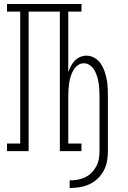

<svg xmlns="http://www.w3.org/2000/svg" viewBox="-20 -755 640 959"><path d="M328 184V146Q348 146 367.5 142.5Q387 139 405 130.5Q423 122 437 108Q451 94 460.5 76.5Q470 59 473.5 39.5Q477 20 477 0V-274Q477 -291 476 -307.5Q475 -324 472.5 -340.5Q470 -357 465 -373Q460 -389 452 -403.5Q444 -418 430 -428.5Q416 -439 399 -439Q382 -439 368 -428.5Q354 -418 346 -403.5Q338 -389 333 -373Q328 -357 325.5 -340.5Q323 -324 322 -307.5Q321 -291 321 -274V-38H387V0H279V-697H123V0H15V-38H81V-697H15V-735H387V-697H321V-395Q321 -395 321 -395Q321 -395 321 -395Q327 -411 334.5 -425.5Q342 -440 353.5 -452Q365 -464 380.5 -470.5Q396 -477 412 -477Q433 -477 452 -466Q471 -455 483 -437.5Q495 -420 502 -399.5Q509 -379 513 -358.5Q517 -338 518 -316.5Q519 -295 519 -274V0Q519 25 514.5 50Q510 75 498 97.5Q486 120 467.5 137.5Q449 155 426 165.5Q403 176 378 180Q353 184 328 184Z"/></svg>

Font: Iosevka Slab XLtEx
Style: Regular
Weight: 200
Width: 7
Monospace: yes
Designer: Belleve Invis
Foundry: Belleve Invis
Version: Version 11.1.0; ttfautohint (v1.8.3)